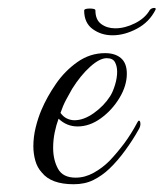

<svg xmlns="http://www.w3.org/2000/svg" viewBox="-20 -467 421 495"><path d="M170 8Q112 8 88 -22Q76 -35 71 -53Q66 -71 66 -90Q66 -114 72 -138.5Q78 -163 87 -184Q101 -217 124 -250.5Q147 -284 179.5 -307Q212 -330 251 -330Q277 -330 292 -317Q307 -304 307 -277Q307 -246 288 -214.5Q269 -183 240 -162Q211 -141 180 -141Q152 -141 131 -161Q125 -145 121 -125.5Q117 -106 117 -86Q117 -55 129.5 -32Q142 -9 175 -9Q199 -9 221.5 -21.5Q244 -34 262 -52Q282 -73 300 -97Q318 -121 335 -153Q337 -156 338 -156Q342 -156 342 -147Q342 -141 338 -134Q323 -107 303 -79.5Q283 -52 262 -32Q243 -14 221 -3Q199 8 170 8ZM136 -176Q143 -166 152.5 -161.5Q162 -157 172 -157Q196 -157 222 -175.5Q248 -194 264 -219Q271 -230 276.5 -248Q282 -266 282 -282Q282 -296 276.5 -306.5Q271 -317 255 -317Q237 -317 212.5 -295Q188 -273 166 -238Q159 -226 150.5 -210Q142 -194 136 -176ZM197 -440Q197 -445 212 -445Q217 -445 221.5 -444Q226 -443 226 -440Q226 -416 241 -405Q256 -394 277 -394Q302 -394 328 -407Q354 -420 366 -441Q370 -446 376.5 -446.5Q383 -447 381 -442Q365 -410 333 -393Q301 -376 270 -376Q241 -376 219 -392Q197 -408 197 -440Z"/></svg>

Font: MonteCarlo
Style: Regular
Weight: 400
Designer: Robert E. Leuschke
Foundry: Robert E. Leuschke
Version: Version 1.010; ttfautohint (v1.8.3)